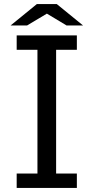

<svg xmlns="http://www.w3.org/2000/svg" viewBox="-20 -899 460 944"><path d="M62 -725.1H357.9V-654.3H255.9V-45.9H357.9V24.9H62V-45.9H164.1V-654.3H62ZM161.1 -878.9H259.3L388.2 -773.9H307.1L210.4 -832L113.3 -773.9H32.2Z"/></svg>

Font: FORM UDPGothic
Style: Regular
Weight: 400
Foundry: Pronama LLC
Version: Version 1.05101